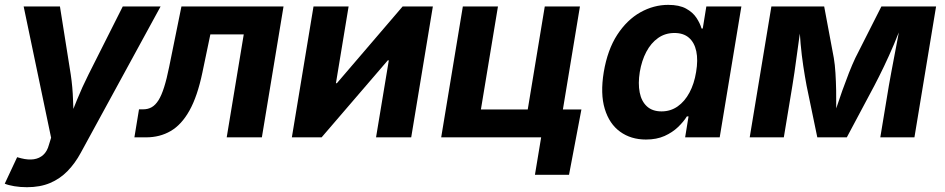

<svg xmlns="http://www.w3.org/2000/svg" viewBox="-38 -573 3943 801"><path d="M-18.2 193.3 33.5 82.8 50.5 87.4Q79.5 94.8 103 91.4Q126.5 87.9 142.8 72.9Q159.1 57.9 166.2 30.9L175.2 1.6L60.7 -545.9H212.1L257.1 -262.5Q265.1 -209.1 266.7 -155.3Q268.3 -101.6 272 -43.1H237.9Q260.9 -101.6 282.9 -155.6Q304.8 -209.6 331.4 -262.5L474.1 -545.9H631.9L299 64.4Q275.3 108.2 243.9 140.5Q212.6 172.8 171 190.4Q129.5 208 74.4 208Q46.3 208 21.4 203.8Q-3.5 199.6 -18.2 193.3Z M522.7 0 541.9 -116.9H559.4Q579.3 -116.9 594.9 -125.8Q610.4 -134.6 623.2 -154.8Q635.9 -175 646.7 -209.3Q657.6 -243.5 667.8 -294.3L718.9 -545.9H1144.8L1054.5 0H907.8L978.9 -429.5H839.6L806.2 -269.6Q785.5 -170.9 752.4 -111.8Q719.4 -52.7 674.1 -26.4Q628.9 0 571.2 0Z M1677.5 0H1530.8L1584.1 -321.3H1579.9L1303.7 0H1179.6L1269.9 -545.9H1416.3L1363.5 -226H1367.5L1641.6 -545.9H1767.8Z M1802.6 0 1892.9 -545.9H2039.4L1968.3 -116.4H2163.7L2234.7 -545.9H2381.4L2291.1 0ZM2193.7 156.2 2219.6 0H2177.5L2196.7 -116.4H2387.6L2335.9 156.2Z M2656.8 9.1Q2594.2 9.1 2549.1 -23.5Q2504 -56 2485 -118.8Q2465.9 -181.6 2480.8 -272.2Q2496.6 -365.7 2537.1 -428Q2577.7 -490.2 2633.4 -521.5Q2689.2 -552.7 2749.6 -552.7Q2795.8 -552.7 2824 -537.2Q2852.2 -521.8 2867.3 -498.9Q2882.5 -476 2888.8 -454H2893.8L2908.7 -545.9H3054.9L2964.5 0H2820.3L2834.5 -87.4H2827.6Q2813.6 -64.9 2790.5 -42.8Q2767.4 -20.6 2734.4 -5.7Q2701.4 9.1 2656.8 9.1ZM2721.8 -108.3Q2759.5 -108.3 2789 -129Q2818.5 -149.7 2838.3 -186.6Q2858.2 -223.5 2866.1 -272.7Q2874.5 -322.4 2866.9 -358.9Q2859.2 -395.4 2836.3 -415.4Q2813.4 -435.4 2775.7 -435.4Q2737.2 -435.4 2707.5 -414.5Q2677.8 -393.6 2658.5 -357Q2639.1 -320.4 2631.1 -272.7Q2623.4 -224.8 2630.7 -187.5Q2637.9 -150.3 2660.8 -129.3Q2683.7 -108.3 2721.8 -108.3Z M3089.7 0 3180.1 -545.9H3400.4L3440.6 -330.9Q3445.3 -303.7 3447.4 -268.4Q3449.6 -233.1 3450.3 -195Q3451 -156.9 3450.6 -121.1Q3450.3 -85.4 3449.4 -57.2H3430.6Q3439.1 -85.8 3450.9 -121.7Q3462.7 -157.5 3476.2 -195.5Q3489.8 -233.5 3503.6 -268.7Q3517.5 -303.9 3530.2 -330.9L3639 -545.9H3867.2L3776.9 0H3634.5L3670.2 -215.5Q3674.1 -238.2 3680.3 -271.2Q3686.5 -304.3 3693.7 -342.1Q3700.9 -380 3708 -417.5Q3715.1 -455 3720.5 -486.9H3730Q3712.2 -437.1 3691.5 -388.3Q3670.8 -339.6 3649.7 -295.6Q3628.6 -251.6 3609.6 -215.5L3494.8 0H3371.7L3327 -215.5Q3319.9 -253 3313.2 -297.3Q3306.5 -341.6 3302.1 -389.9Q3297.8 -438.2 3296.3 -486.9H3306.9Q3301.7 -453.9 3296.5 -416.6Q3291.3 -379.3 3286.2 -342.1Q3281.1 -305 3276.5 -272.1Q3271.8 -239.3 3267.7 -215.5L3232 0Z"/></svg>

Font: Inter
Style: Italic
Weight: 400
Italic angle: -9.3988°
Designer: Rasmus Andersson
Foundry: rsms
Version: Version 4.001;git-66647c0bb